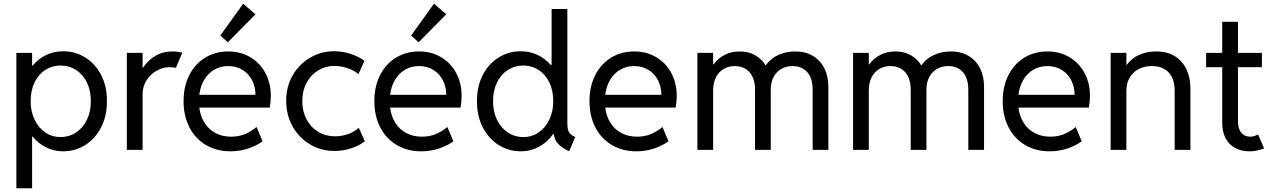

<svg xmlns="http://www.w3.org/2000/svg" viewBox="-20 -800 6796 1025"><path d="M67.4 -517.6H151.4V-450.2H154.8Q185.1 -486.8 226.8 -506.6Q268.6 -526.4 317.4 -526.4Q380.9 -526.4 434.6 -493.4Q488.3 -460.4 519.8 -399.9Q551.3 -339.4 550.8 -259.8Q551.3 -180.7 519.5 -119.6Q487.8 -58.6 434.3 -25.4Q380.9 7.8 317.4 7.8Q268.6 7.8 226.8 -12.7Q185.1 -33.2 154.8 -70.3H151.4V205.1H67.4ZM464.8 -259.8Q465.3 -314.9 444.6 -358.4Q423.8 -401.9 386.7 -426Q349.6 -450.2 302.7 -450.2Q258.8 -450.2 222.4 -427Q186 -403.8 164.8 -360.6Q143.6 -317.4 143.6 -259.8Q143.6 -205.6 164.3 -161.9Q185.1 -118.2 221.2 -93.3Q257.3 -68.4 302.7 -68.4Q349.6 -68.4 386.7 -93.3Q423.8 -118.2 444.6 -161.9Q465.3 -205.6 464.8 -259.8Z M657.2 -517.6H741.2V-438.5H743.7Q769.5 -478 809.3 -501.7Q849.1 -525.4 900.4 -525.4Q916 -525.4 931.2 -523.2Q946.3 -521 953.1 -518.6L918.9 -437.5Q916 -439 905.5 -440.2Q895 -441.4 882.8 -441.4Q851.6 -441.4 818.4 -423.6Q785.2 -405.8 763.2 -372.8Q741.2 -339.8 741.2 -295.9V0H657.2Z M960 -259.8Q960 -339.4 991 -399.7Q1022 -460 1076.2 -492.7Q1130.4 -525.4 1198.2 -525.4Q1264.2 -525.4 1315.9 -494.9Q1367.7 -464.4 1396.7 -410.4Q1425.8 -356.4 1425.8 -288.1Q1425.8 -257.8 1419.9 -225.6H1043.9Q1049.8 -178.7 1072.3 -143.6Q1094.7 -108.4 1131.1 -89.4Q1167.5 -70.3 1213.9 -70.3Q1256.3 -70.3 1290.3 -85.2Q1324.2 -100.1 1349.6 -122.1L1381.8 -45.9Q1349.6 -22 1304.7 -7.1Q1259.8 7.8 1210 7.8Q1137.7 7.8 1080.8 -25.1Q1023.9 -58.1 991.9 -118.9Q960 -179.7 960 -259.8ZM1343.8 -293.9Q1343.8 -335.9 1325.9 -371.1Q1308.1 -406.2 1274.9 -426.8Q1241.7 -447.3 1198.2 -447.3Q1157.7 -447.3 1124.8 -428.5Q1091.8 -409.7 1070.8 -375Q1049.8 -340.3 1043.9 -293.9ZM1156.2 -610.4 1278.3 -780.3 1343.8 -723.6 1196.3 -574.2Z M1507.8 -261.7Q1507.8 -337.9 1542.7 -398.2Q1577.6 -458.5 1636.2 -492.4Q1694.8 -526.4 1763.7 -526.4Q1808.1 -526.4 1850.8 -512.7Q1893.6 -499 1925.8 -475.6L1893.6 -404.3Q1872.1 -423.8 1835.7 -436Q1799.3 -448.2 1765.6 -448.2Q1718.8 -448.2 1679.4 -424.8Q1640.1 -401.4 1616.9 -358.4Q1593.8 -315.4 1593.8 -259.8Q1593.8 -206.5 1616 -163.8Q1638.2 -121.1 1678 -96.7Q1717.8 -72.3 1767.6 -72.3Q1806.2 -72.3 1840.3 -85Q1874.5 -97.7 1895.5 -118.2L1927.7 -45.9Q1897.5 -22.5 1855.2 -8.3Q1813 5.9 1765.6 5.9Q1693.8 5.9 1634.8 -29.3Q1575.7 -64.5 1541.7 -125.7Q1507.8 -187 1507.8 -261.7Z M1978.5 -259.8Q1978.5 -339.4 2009.5 -399.7Q2040.5 -460 2094.7 -492.7Q2148.9 -525.4 2216.8 -525.4Q2282.7 -525.4 2334.5 -494.9Q2386.2 -464.4 2415.3 -410.4Q2444.3 -356.4 2444.3 -288.1Q2444.3 -257.8 2438.5 -225.6H2062.5Q2068.4 -178.7 2090.8 -143.6Q2113.3 -108.4 2149.7 -89.4Q2186 -70.3 2232.4 -70.3Q2274.9 -70.3 2308.8 -85.2Q2342.8 -100.1 2368.2 -122.1L2400.4 -45.9Q2368.2 -22 2323.2 -7.1Q2278.3 7.8 2228.5 7.8Q2156.2 7.8 2099.4 -25.1Q2042.5 -58.1 2010.5 -118.9Q1978.5 -179.7 1978.5 -259.8ZM2362.3 -293.9Q2362.3 -335.9 2344.5 -371.1Q2326.7 -406.2 2293.5 -426.8Q2260.3 -447.3 2216.8 -447.3Q2176.3 -447.3 2143.3 -428.5Q2110.4 -409.7 2089.4 -375Q2068.4 -340.3 2062.5 -293.9ZM2174.8 -610.4 2296.9 -780.3 2362.3 -723.6 2214.8 -574.2Z M2937 -84H2932.6Q2901.9 -40.5 2857.4 -16.4Q2813 7.8 2759.8 7.8Q2696.3 7.8 2642.8 -25.4Q2589.4 -58.6 2557.6 -119.6Q2525.9 -180.7 2526.4 -259.8Q2525.9 -339.4 2557.4 -399.9Q2588.9 -460.4 2642.6 -493.4Q2696.3 -526.4 2759.8 -526.4Q2807.1 -526.4 2848.1 -507.6Q2889.2 -488.8 2918.9 -454.1H2924.8V-752H3008.8V-143.6Q3008.8 -121.1 3012.2 -107.9Q3015.6 -94.7 3024.7 -85.4Q3033.7 -76.2 3050.8 -68.4L3018.6 7.8Q2978 -11.7 2959 -33Q2939.9 -54.2 2937 -84ZM2933.6 -259.8Q2933.6 -317.4 2912.4 -360.6Q2891.1 -403.8 2854.7 -427Q2818.4 -450.2 2774.4 -450.2Q2727.5 -450.2 2690.4 -426Q2653.3 -401.9 2632.6 -358.4Q2611.8 -314.9 2612.3 -259.8Q2611.8 -205.6 2632.6 -161.9Q2653.3 -118.2 2690.4 -93.3Q2727.5 -68.4 2774.4 -68.4Q2819.8 -68.4 2856 -93.3Q2892.1 -118.2 2912.8 -161.9Q2933.6 -205.6 2933.6 -259.8Z M3127 -259.8Q3127 -339.4 3158 -399.7Q3189 -460 3243.2 -492.7Q3297.4 -525.4 3365.2 -525.4Q3431.2 -525.4 3482.9 -494.9Q3534.7 -464.4 3563.7 -410.4Q3592.8 -356.4 3592.8 -288.1Q3592.8 -257.8 3586.9 -225.6H3210.9Q3216.8 -178.7 3239.3 -143.6Q3261.7 -108.4 3298.1 -89.4Q3334.5 -70.3 3380.9 -70.3Q3423.3 -70.3 3457.3 -85.2Q3491.2 -100.1 3516.6 -122.1L3548.8 -45.9Q3516.6 -22 3471.7 -7.1Q3426.8 7.8 3377 7.8Q3304.7 7.8 3247.8 -25.1Q3190.9 -58.1 3158.9 -118.9Q3127 -179.7 3127 -259.8ZM3510.7 -293.9Q3510.7 -335.9 3492.9 -371.1Q3475.1 -406.2 3441.9 -426.8Q3408.7 -447.3 3365.2 -447.3Q3324.7 -447.3 3291.7 -428.5Q3258.8 -409.7 3237.8 -375Q3216.8 -340.3 3210.9 -293.9Z M3703.1 -517.6H3787.1V-456.1H3789.6Q3813 -489.3 3849.1 -507.3Q3885.3 -525.4 3928.7 -525.4Q3974.6 -525.4 4010.5 -505.6Q4046.4 -485.8 4066.4 -452.1H4068.8Q4094.2 -488.3 4135.5 -506.8Q4176.8 -525.4 4224.6 -525.4Q4280.8 -525.4 4321 -500.7Q4361.3 -476.1 4381.8 -433.6Q4402.3 -391.1 4402.3 -337.9V0H4318.4V-320.3Q4318.4 -381.8 4289.6 -414.6Q4260.7 -447.3 4210.9 -447.3Q4179.2 -447.3 4152.8 -433.1Q4126.5 -418.9 4110.6 -390.4Q4094.7 -361.8 4094.7 -320.3V0H4010.7V-320.3Q4010.7 -381.8 3981.4 -414.6Q3952.1 -447.3 3902.3 -447.3Q3870.6 -447.3 3844.5 -432.6Q3818.4 -418 3802.7 -388.4Q3787.1 -358.9 3787.1 -316.4V0H3703.1Z M4534.2 -517.6H4618.2V-456.1H4620.6Q4644 -489.3 4680.2 -507.3Q4716.3 -525.4 4759.8 -525.4Q4805.7 -525.4 4841.6 -505.6Q4877.4 -485.8 4897.5 -452.1H4899.9Q4925.3 -488.3 4966.6 -506.8Q5007.8 -525.4 5055.7 -525.4Q5111.8 -525.4 5152.1 -500.7Q5192.4 -476.1 5212.9 -433.6Q5233.4 -391.1 5233.4 -337.9V0H5149.4V-320.3Q5149.4 -381.8 5120.6 -414.6Q5091.8 -447.3 5042 -447.3Q5010.3 -447.3 4983.9 -433.1Q4957.5 -418.9 4941.7 -390.4Q4925.8 -361.8 4925.8 -320.3V0H4841.8V-320.3Q4841.8 -381.8 4812.5 -414.6Q4783.2 -447.3 4733.4 -447.3Q4701.7 -447.3 4675.5 -432.6Q4649.4 -418 4633.8 -388.4Q4618.2 -358.9 4618.2 -316.4V0H4534.2Z M5333 -259.8Q5333 -339.4 5364 -399.7Q5395 -460 5449.2 -492.7Q5503.4 -525.4 5571.3 -525.4Q5637.2 -525.4 5689 -494.9Q5740.7 -464.4 5769.8 -410.4Q5798.8 -356.4 5798.8 -288.1Q5798.8 -257.8 5793 -225.6H5417Q5422.9 -178.7 5445.3 -143.6Q5467.8 -108.4 5504.2 -89.4Q5540.5 -70.3 5586.9 -70.3Q5629.4 -70.3 5663.3 -85.2Q5697.3 -100.1 5722.7 -122.1L5754.9 -45.9Q5722.7 -22 5677.7 -7.1Q5632.8 7.8 5583 7.8Q5510.7 7.8 5453.9 -25.1Q5397 -58.1 5365 -118.9Q5333 -179.7 5333 -259.8ZM5716.8 -293.9Q5716.8 -335.9 5699 -371.1Q5681.2 -406.2 5647.9 -426.8Q5614.7 -447.3 5571.3 -447.3Q5530.8 -447.3 5497.8 -428.5Q5464.8 -409.7 5443.8 -375Q5422.9 -340.3 5417 -293.9Z M5909.2 -517.6H5993.2V-454.1H5995.6Q6020.5 -488.8 6061.3 -507.1Q6102.1 -525.4 6152.3 -525.4Q6214.4 -525.4 6255.4 -497.8Q6296.4 -470.2 6315.7 -426Q6335 -381.8 6335 -332V0H6251V-314.5Q6251 -379.4 6219 -413.3Q6187 -447.3 6128.9 -447.3Q6090.3 -447.3 6059.6 -431.6Q6028.8 -416 6011 -386.2Q5993.2 -356.4 5993.2 -314.5V0H5909.2Z M6504.9 -143.6V-441.4H6418.9V-517.6H6504.9V-683.6H6588.9V-517.6H6716.8V-441.4H6588.9V-152.3Q6588.9 -112.8 6606.7 -91.6Q6624.5 -70.3 6654.3 -70.3Q6672.9 -70.3 6696.3 -82L6728.5 -7.8Q6689.5 7.8 6652.3 7.8Q6604.5 7.8 6571.5 -11.2Q6538.6 -30.3 6521.7 -64.5Q6504.9 -98.6 6504.9 -143.6Z"/></svg>

Font: Reddit Sans Fudge
Style: Regular
Weight: 400
Designer: Stephen Hutchings
Foundry: Reddit
Version: Version 1.011